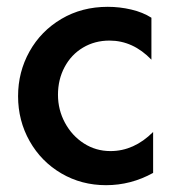

<svg xmlns="http://www.w3.org/2000/svg" viewBox="-20 -532 511 563"><path d="M296 -512Q220 -512 160 -476.5Q100 -441 66.5 -381Q33 -321 33 -250Q33 -178 67 -118Q101 -58 160 -23.5Q219 11 291 11Q364 11 429 -25V-145Q373 -89 304 -89Q261 -89 226 -111.5Q191 -134 170.5 -172Q150 -210 150 -254Q150 -299 169.5 -335.5Q189 -372 223.5 -392.5Q258 -413 301 -413Q370 -413 424 -357V-480Q399 -496 365 -504Q331 -512 296 -512Z"/></svg>

Font: Geom Medium
Style: Bold
Weight: 500
Version: Version 1.102